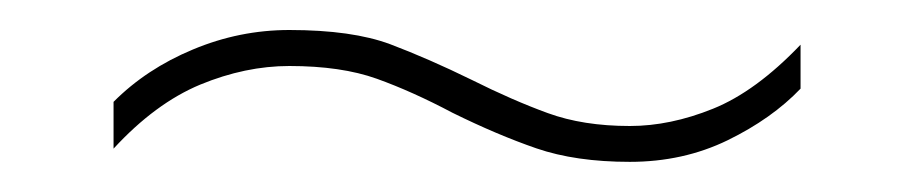

<svg xmlns="http://www.w3.org/2000/svg" viewBox="-20 -417 610 128"><path d="M281.7 -341.8Q254.9 -356 231.2 -364.5Q207.5 -373 172.9 -373Q143.6 -373 113.5 -360.6Q83.5 -348.1 55.7 -317.9V-349.1Q77.6 -371.1 108.6 -384Q139.6 -397 172.9 -397Q214.8 -397 240.2 -387.5Q265.6 -377.9 294.4 -363.8Q321.8 -350.1 345.2 -341.6Q368.7 -333 399.9 -333Q426.8 -333 455.3 -344.5Q483.9 -356 513.7 -387.2V-357.9Q494.6 -337.9 465.1 -323.5Q435.5 -309.1 399.9 -309.1Q363.8 -309.1 337.6 -318.1Q311.5 -327.1 281.7 -341.8Z"/></svg>

Font: Nokora Thin
Style: Regular
Weight: 100
Designer: Danh Hong
Version: Version 8.000; ttfautohint (v1.8.3)